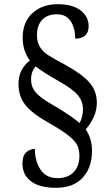

<svg xmlns="http://www.w3.org/2000/svg" viewBox="-20 -780 528 914"><path d="M87 -2Q87 -39 105 -55Q123 -71 146 -71Q146 -13 173 27.5Q200 68 253 68Q304 68 331 39Q358 10 358 -37Q358 -68 347.5 -89Q337 -110 305 -135.5Q273 -161 207 -198Q130 -242 99 -282.5Q68 -323 68 -381Q68 -417 82.5 -445Q97 -473 122 -492Q105 -516 96.5 -542Q88 -568 88 -601Q88 -675 134.5 -717.5Q181 -760 255 -760Q325 -760 363.5 -730.5Q402 -701 402 -656Q402 -626 385.5 -611Q369 -596 338 -596Q338 -646 316.5 -679Q295 -712 251 -712Q206 -712 181 -686Q156 -660 156 -613Q156 -579 170 -556.5Q184 -534 208.5 -518Q233 -502 286 -474Q370 -428 405.5 -387.5Q441 -347 441 -291Q441 -255 426 -222.5Q411 -190 388 -164Q418 -121 418 -62Q418 17 374 65.5Q330 114 246 114Q169 114 128 83.5Q87 53 87 -2ZM375 -260Q375 -297 351.5 -326Q328 -355 261 -393Q183 -437 150 -464Q128 -440 128 -402Q128 -375 139.5 -355Q151 -335 178.5 -314.5Q206 -294 259 -264Q329 -221 359 -194Q375 -226 375 -260Z"/></svg>

Font: Noto Serif Narrow
Style: Regular
Weight: 400
Width: 4
Designer: Monotype Design Team
Foundry: Monotype Imaging Inc.
Version: Version 1.001